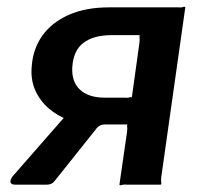

<svg xmlns="http://www.w3.org/2000/svg" viewBox="-20 -552 606 574"><path d="M337 0 360 -159Q361 -169 360 -174.5Q359 -180 363 -180H263Q223 -180 187.5 -192.5Q152 -205 125.5 -228Q99 -251 85 -283Q71 -315 75 -355Q79 -407 107 -446Q135 -485 185.5 -507.5Q236 -530 306 -530H512Q522 -529 527.5 -531Q533 -533 534 -530L462 -22Q461 -13 462 -6.5Q463 0 460 0H359Q350 -1 344 1Q338 3 337 0ZM25 0Q13 0 11.5 -7Q10 -14 17 -24L192 -224L298 -180Q277 -181 267 -166L145 -13Q140 -6 134 -3Q128 0 121 0ZM294 -260H352Q362 -259 367.5 -261Q373 -263 374 -260L397 -425Q398 -435 397 -441Q396 -447 400 -447H314Q260 -447 229.5 -424Q199 -401 196 -350Q194 -307 219.5 -283.5Q245 -260 294 -260Z"/></svg>

Font: Libre Franklin SemiBold
Style: Italic
Weight: 600
Italic angle: -8°
Designer: Pablo Impallari, Rodrigo Fuenzalida, Nhung Nguyen
Foundry: Impallari Type
Version: Version 3.000